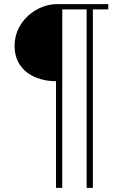

<svg xmlns="http://www.w3.org/2000/svg" viewBox="-20 -742 599 922"><path d="M500 -697V-722H250C164 -722 50 -647 50 -521C50 -404 148 -352 249 -352V160H279V-697H396V160H426V-697Z"/></svg>

Font: Perun ExtraLight
Style: Regular
Weight: 200
Foundry: Copyright (c) Stefan Peev, Context Ltd, 2016
Version: Version 1.089